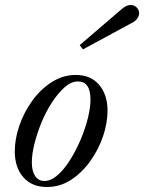

<svg xmlns="http://www.w3.org/2000/svg" viewBox="-20 -738 575 766"><path d="M167 8Q107 8 73 -31Q39 -70 39 -134Q39 -184 57.5 -237.5Q76 -291 109 -336.5Q142 -382 186.5 -410.5Q231 -439 282 -439Q343 -439 376 -399Q409 -359 409 -297Q409 -247 391 -194Q373 -141 340 -95Q307 -49 263.5 -20.5Q220 8 167 8ZM157 -16Q183 -16 209.5 -39Q236 -62 259.5 -99.5Q283 -137 301.5 -180.5Q320 -224 330.5 -266.5Q341 -309 341 -341Q341 -413 291 -413Q264 -413 238 -390Q212 -367 188 -330.5Q164 -294 146 -250.5Q128 -207 117.5 -165Q107 -123 107 -90Q107 -56 120 -36Q133 -16 157 -16ZM311 -541 298 -558 467 -703Q477 -711 485 -714.5Q493 -718 501 -718Q516 -718 525.5 -708Q535 -698 535 -685Q535 -675 528 -664.5Q521 -654 505 -646Z"/></svg>

Font: Ibarra Real Nova Medium
Style: Italic
Weight: 500
Italic angle: -22°
Designer: Jose Maria Ribagorda & Octavio Pardo
Foundry: Octavio Pardo
Version: Version 2.000